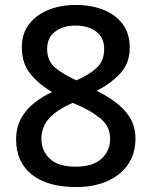

<svg xmlns="http://www.w3.org/2000/svg" viewBox="-20 -744 612 774"><path d="M285 -724Q348 -724 397 -704.5Q446 -685 474.5 -647Q503 -609 503 -552Q503 -488 464 -447Q425 -406 370 -378Q412 -357 447.5 -330.5Q483 -304 504.5 -268.5Q526 -233 526 -185Q526 -125 496.5 -81.5Q467 -38 413 -14Q359 10 287 10Q171 10 108 -40.5Q45 -91 45 -182Q45 -230 65 -266.5Q85 -303 118 -329Q151 -355 190 -373Q138 -403 103 -445.5Q68 -488 68 -553Q68 -609 97 -646.5Q126 -684 175 -704Q224 -724 285 -724ZM284 -641Q234 -641 202 -616.5Q170 -592 170 -547Q170 -497 204.5 -469.5Q239 -442 288 -420Q335 -440 367.5 -468.5Q400 -497 400 -547Q400 -592 368 -616.5Q336 -641 284 -641ZM147 -184Q147 -136 181 -104Q215 -72 285 -72Q353 -72 388.5 -103.5Q424 -135 424 -185Q424 -234 385.5 -266Q347 -298 288 -323L273 -329Q212 -303 179.5 -268.5Q147 -234 147 -184Z"/></svg>

Font: Noto Sans Ethiopic Medium
Style: Regular
Weight: 500
Designer: Monotype Design Team
Foundry: Monotype Imaging Inc.
Version: Version 2.102; ttfautohint (v1.8.4.7-5d5b)